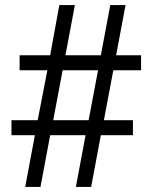

<svg xmlns="http://www.w3.org/2000/svg" viewBox="-20 -734 599 754"><path d="M79 0 117 -203H25V-262H128L166 -458H57V-517H177L213 -714H274L237 -517H376L413 -714H473L436 -517H534V-458H425L388 -262H502V-203H376L338 0H278L316 -203H177L139 0ZM189 -262H328L365 -458H226Z"/></svg>

Font: Noto Serif Yezidi
Style: Regular
Weight: 400
Designer: Dalton Maag Ltd
Foundry: Dalton Maag Ltd
Version: Version 1.001; ttfautohint (v1.8.4.7-5d5b)